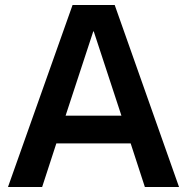

<svg xmlns="http://www.w3.org/2000/svg" viewBox="-20 -750 750 770"><path d="M271 -730H440L698 0H561L504 -175H206L149 0H12ZM467 -286 356 -624H354L243 -286Z"/></svg>

Font: Enso SemiBold
Style: Regular
Weight: 600
Designer: Coji Morishita
Foundry: UNDERFOREST DESIGN
Version: Version 1.000